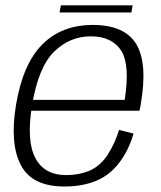

<svg xmlns="http://www.w3.org/2000/svg" viewBox="-20 -691 599 716"><path d="M220 4.5 227.5 -38Q144.5 -38 111.5 -102.5Q78 -166 99.5 -298Q123 -441 182 -498.5Q240.5 -555.5 318.5 -555.5Q398.5 -555.5 433.5 -500Q465 -446.5 445 -318.5H95L88 -278H500Q503 -289 504.5 -300Q531.5 -453.5 488.5 -526Q445 -598 326 -598Q210 -598 137.5 -525Q65 -452.5 39.5 -298.5Q16 -154.5 58 -75Q99.5 4.5 220 4.5ZM227.5 -38 220 4.5Q287 4.5 338 -16.5Q388.5 -37 424.5 -84Q460 -130.5 478 -193L424 -206.5Q408.5 -156 381.5 -114Q354.5 -72.5 315 -55Q274.5 -38 227.5 -38ZM202 -644.5H470L474.5 -671H207Z"/></svg>

Font: Anybody Thin Light
Style: Italic
Weight: 300
Italic angle: -10°
Version: Version 1.113;gftools[0.9.25]